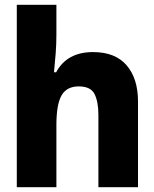

<svg xmlns="http://www.w3.org/2000/svg" viewBox="-20 -780 640 800"><path d="M50 0H215V-259Q215 -345 236.5 -382.5Q258 -420 308 -420Q358 -420 374 -388Q390 -356 390 -301V0H555V-357Q555 -453 507.5 -508Q460 -563 368 -563Q259 -563 214 -479H205Q209 -519 212 -557.5Q215 -596 215 -635V-760H50Z"/></svg>

Font: Noto Sans Mono Extra
Style: Regular
Weight: 800
Designer: Monotype Design Team
Foundry: Monotype Imaging Inc.
Version: Version 1.900